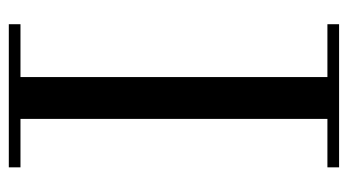

<svg xmlns="http://www.w3.org/2000/svg" viewBox="-197 -593 790 436"><g transform="rotate(-90 198.0 -375.0)"><path d="M36 0V-26.5H146V-723.5H36V-750H361V-723.5H241V-26.5H361V0Z"/></g></svg>

Font: Bodoni Moda 9pt
Style: Regular
Weight: 400
Designer: Owen Earl
Foundry: indestructible type
Version: Version 2.005